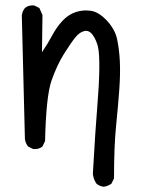

<svg xmlns="http://www.w3.org/2000/svg" viewBox="-20 -587 540 726"><path d="M372.1 119.1Q356.4 117.2 344.7 107.4Q333 89.8 331.1 70.3Q340.8 -100.6 347.7 -181.6Q354.5 -262.7 355.5 -323.2Q356.4 -383.8 350.6 -409.2Q344.7 -434.6 331.1 -454.1Q317.4 -473.6 299.3 -469.7Q281.2 -465.8 264.6 -445.3Q248 -424.8 221.7 -382.8Q195.3 -340.8 174.8 -282.2Q154.3 -223.6 150.4 -53.7L140.6 -33.2Q127 -21.5 105.5 -23.4L85.9 -33.2Q76.2 -45.9 74.2 -61.5L62.5 -528.3Q64.5 -544.9 74.2 -556.6Q87.9 -568.4 109.4 -566.4L128.9 -556.6L140.6 -530.3L138.7 -389.6Q160.2 -420.9 176.8 -452.1Q193.4 -483.4 215.8 -507.8Q238.3 -532.2 267.1 -541.5Q295.9 -550.8 325.2 -545.9Q354.5 -541 384.8 -508.3Q415 -475.6 422.9 -438.5Q430.7 -401.4 433.1 -356.4Q435.5 -311.5 431.2 -250Q426.8 -188.5 418.9 -110.8Q411.1 -33.2 411.1 87.9L401.4 107.4Q387.7 117.2 372.1 119.1Z"/></svg>

Font: NaikaiFont
Style: Regular
Weight: 400
Version: Version 1.67